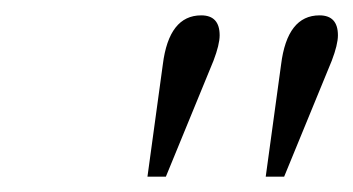

<svg xmlns="http://www.w3.org/2000/svg" viewBox="-20 -750 460 250"><path d="M172 -520 192 -666Q200 -730 242 -730Q266 -730 266 -704Q266 -692 258 -671L196 -520ZM326 -520 346 -666Q354 -730 396 -730Q420 -730 420 -704Q420 -692 412 -671L350 -520Z"/></svg>

Font: Old Standard TT
Style: Italic
Weight: 400
Italic angle: -15.2°
Designer: Alexey Kryukov <alexios@thessalonica.org.ru>
Version: Version 2.2